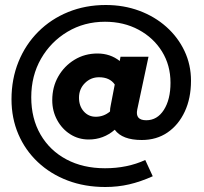

<svg xmlns="http://www.w3.org/2000/svg" viewBox="-20 -604 817 768"><path d="M401 144Q319 144 250.5 118Q182 92 131.5 44.5Q81 -3 53.5 -67Q26 -131 26 -207Q26 -288 54 -357Q82 -426 133 -477Q184 -528 253 -556Q322 -584 403 -584Q475 -584 537 -561Q599 -538 645.5 -496.5Q692 -455 718 -400Q744 -345 744 -281Q744 -211 719 -157.5Q694 -104 650 -74Q606 -44 547 -44Q469 -44 439 -85Q394 -46 335 -46Q294 -46 261 -67Q228 -88 208.5 -124Q189 -160 189 -203Q189 -256 213 -298Q237 -340 278 -365Q319 -390 370 -390Q421 -390 459 -360L462 -377H574L529 -166Q520 -123 565 -123Q609 -123 635.5 -164.5Q662 -206 662 -273Q662 -343 628 -398Q594 -453 534.5 -485Q475 -517 400 -517Q317 -517 250 -477Q183 -437 144 -369Q105 -301 105 -215Q105 -130 142 -66Q179 -2 245.5 33.5Q312 69 400 69Q489 69 561 36L591 101Q542 123 496.5 133.5Q451 144 401 144ZM363 -137Q395 -137 420 -158Q420 -170 423 -183L439 -266Q419 -295 376 -295Q343 -295 319.5 -271.5Q296 -248 296 -213Q296 -180 315 -158.5Q334 -137 363 -137Z"/></svg>

Font: Red Hat Display Black
Style: Italic
Weight: 900
Italic angle: -12°
Designer: Pentagram, MCKL
Foundry: Pentagram, MCKL
Version: Version 1.023; ttfautohint (v1.8.3)